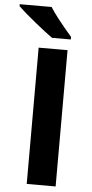

<svg xmlns="http://www.w3.org/2000/svg" viewBox="-90 -967 482 1002"><g transform="rotate(5 151.5 -465.5)"><path d="M89.8 0V-713.9H241.2V0ZM154.8 -771Q124 -792.5 64.5 -840.6Q4.9 -888.7 -28.3 -920.9V-931.2H138.7Q169.4 -881.8 253.4 -784.2V-771Z"/></g></svg>

Font: Zoram GWebM
Style: Bold
Weight: 700
Foundry: Ascender Corporation
Version: Version 1.000